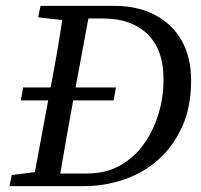

<svg xmlns="http://www.w3.org/2000/svg" viewBox="-20 -634 683 654"><path d="M367 -292H51L59 -336H375ZM12 0 20 -38 134 -52H141L131 0ZM90 0 151 -329Q165 -400 177 -471.5Q189 -543 200 -614H289L228 -285Q215 -214 202.5 -142.5Q190 -71 178 0ZM110 -575 118 -614H248L237 -562H224ZM132 0 140 -43H276Q341 -43 389.5 -70.5Q438 -98 470.5 -144Q503 -190 520 -246.5Q537 -303 537 -361Q538 -463 483 -517Q428 -571 332 -571H241L249 -614H369Q449 -614 508 -583Q567 -552 599 -495.5Q631 -439 631 -360Q631 -270 600.5 -202.5Q570 -135 519 -90Q468 -45 402.5 -22.5Q337 0 266 0Z"/></svg>

Font: Lisu Bosa
Style: Italic
Weight: 400
Italic angle: -19°
Designer: David Morse, Annie Olsen, Victor Gaultney, Frank Grießhammer (Latin)
Foundry: SIL International
Version: Version 2.000